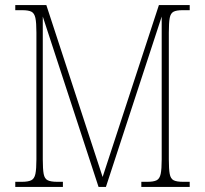

<svg xmlns="http://www.w3.org/2000/svg" viewBox="-20 -734 805 754"><path d="M40 0V-20H66Q90 -20 102.5 -26Q115 -32 119 -51Q123 -70 123 -108V-606Q123 -645 119 -663.5Q115 -682 103.5 -688Q92 -694 67 -694H40V-714H162L383 -39L604 -714H725V-694H697Q673 -694 661.5 -688Q650 -682 646.5 -663.5Q643 -645 643 -606V-108Q643 -70 646.5 -51Q650 -32 662 -26Q674 -20 699 -20H725V0H535V-20H558Q583 -20 595 -26Q607 -32 611 -51Q615 -70 615 -108V-669L396 0H367L148 -669V-108Q148 -70 151.5 -51Q155 -32 167.5 -26Q180 -20 205 -20H227V0Z"/></svg>

Font: Noto Serif Condensed Thin
Style: Regular
Weight: 100
Width: 3
Designer: Monotype Design Team
Foundry: Monotype Imaging Inc.
Version: Version 2.013; ttfautohint (v1.8.4.7-5d5b)